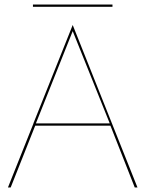

<svg xmlns="http://www.w3.org/2000/svg" viewBox="-20 -825 640 845"><path d="M125 -795V-805H475V-795ZM573 0 466 -272H135L27 0H15L127 -281V-282L300 -715L585 0ZM300 -688 138 -282H463Z"/></svg>

Font: Jost* Hairline
Style: Regular
Weight: 100
Version: Version 3.7